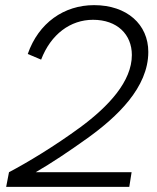

<svg xmlns="http://www.w3.org/2000/svg" viewBox="-20 -727 609 747"><path d="M15 -57 4 0H483L492 -57H119C181 -93 247 -137 321 -190C435 -272 557 -386 557 -525C557 -632 474 -707 346 -707C229 -707 130 -638 88 -517L140 -495C178 -594 254 -650 342 -650C436 -650 493 -593 493 -513C493 -410 402 -313 294 -233C192 -158 87 -95 15 -57Z"/></svg>

Font: Fixel Display Light
Style: Italic
Weight: 300
Italic angle: -10°
Designer: AlfaBravo + MacPaw
Foundry: Kyrylo Tkachov, Marchela Mozhyna, Serhii Makarenko, Maria Weinstein, Zakhar Kryvoshyya
Version: Version 1.210;Glyphs 3.2 (3217)